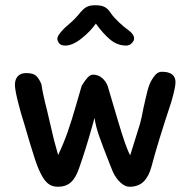

<svg xmlns="http://www.w3.org/2000/svg" viewBox="-20 -709 721 733"><path d="M403 -659Q413 -644 433 -625Q453 -606 470 -594Q492 -578 492 -562Q492 -553 483 -544Q474 -535 462 -535Q428 -535 400.5 -558Q373 -581 346 -619Q325 -589 291 -562Q257 -535 229 -535Q213 -535 206 -543.5Q199 -552 199 -562Q199 -570 211.5 -585.5Q224 -601 239 -613Q267 -636 288 -663Q297 -674 309 -681.5Q321 -689 344 -689Q367 -689 380 -682Q393 -675 403 -659ZM528 -298Q538 -343 544 -366Q550 -389 560 -405Q571 -423 579.5 -429Q588 -435 598 -435Q650 -435 650 -395Q650 -375 634 -320Q581 -160 558 -72Q548 -35 528 -15.5Q508 4 474 4Q457 4 439.5 -12.5Q422 -29 411 -53L400 -80Q372 -151 358.5 -189.5Q345 -228 341 -259L332 -227Q308 -141 282 -67Q269 -29 250 -12.5Q231 4 201 4Q183 4 169.5 -4Q156 -12 144 -31Q128 -57 113.5 -101Q99 -145 72 -238Q59 -278 48 -322.5Q37 -367 37 -385Q37 -406 48 -418Q59 -430 80 -430Q107 -430 118 -419.5Q129 -409 138 -388Q143 -352 160 -286L182 -192Q184 -181 194 -146L202 -117Q224 -164 239 -207Q254 -250 272 -313Q273 -317 292 -382Q305 -403 315 -413.5Q325 -424 335 -424Q355 -424 369.5 -411.5Q384 -399 391 -381Q403 -342 412 -310Q416 -297 430.5 -247.5Q445 -198 457 -164Q469 -130 477 -116L515 -238Q521 -260 528 -298Z"/></svg>

Font: Itim
Style: Regular
Weight: 400
Designer: Suppakit Chalermlarp
Version: Version 1.002g